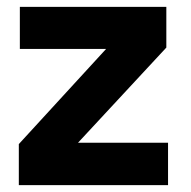

<svg xmlns="http://www.w3.org/2000/svg" viewBox="-20 -541 558 561"><path d="M35 0V-120L290 -398H38V-521H466V-402L208 -124H471V0Z"/></svg>

Font: DM Sans 10pt Black
Style: Regular
Weight: 900
Version: Version 4.004;gftools[0.9.30]